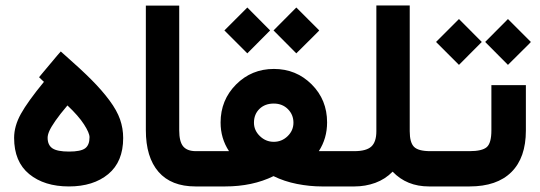

<svg xmlns="http://www.w3.org/2000/svg" viewBox="-20 -671 1943 691"><path d="M151.4 -175.3Q151.4 -148.9 168.7 -137.2Q186 -125.5 228.5 -125.5Q270.5 -125.5 286.4 -137.2Q302.2 -148.9 302.2 -177.2Q302.2 -192.4 282.5 -223.1Q262.7 -253.9 222.7 -291.5Q195.3 -259.3 179.4 -236.3Q163.6 -213.4 157.5 -199.5Q151.4 -185.5 151.4 -175.3ZM228 0Q139.6 0 85.2 -44.4Q30.8 -88.9 30.8 -174.8Q30.8 -217.3 55.2 -261.2Q79.6 -305.2 138.2 -376.5L133.8 -380.4L120.6 -393.1L132.3 -407.2L185.5 -470.7L198.7 -485.8L213.4 -472.7Q272.5 -420.9 309.8 -383.3Q347.2 -345.7 374 -309.6Q400.9 -273.4 412.1 -241.2Q423.3 -209 423.3 -174.3Q423.3 -88.9 369.6 -44.4Q315.9 0 228 0Z M706.1 0H683.6Q596.2 0 550.5 -52.5Q504.9 -105 504.9 -202.6V-631.3V-650.9H524.4H605.5H625V-631.3V-202.1Q625 -161.1 639.4 -144Q653.8 -127 685.1 -127H706.1Q711.4 -127 714.8 -106.4Q718.3 -85.9 718.3 -66.9V-61.5Q718.3 -41.5 715.1 -20.8Q711.9 0 706.1 0Z M1204.6 0H1138.2Q1094.7 0 1048.8 -9Q1002.9 -18.1 964.4 -37.1Q888.7 0 790 0H700.7Q694.8 0 691.7 -20.8Q688.5 -41.5 688.5 -61.5V-66.9Q688.5 -85.9 691.9 -106.4Q695.3 -127 700.7 -127H804.2Q773.9 -172.9 773.9 -230Q773.9 -311 829.6 -366.9Q885.3 -422.9 965.8 -422.9Q1045.9 -422.9 1101.6 -367.4Q1157.2 -312 1157.2 -230.5Q1157.2 -172.9 1127.4 -127H1204.6Q1210 -127 1213.4 -106.4Q1216.8 -85.9 1216.8 -66.9V-61.5Q1216.8 -41.5 1213.6 -20.8Q1210.4 0 1204.6 0ZM1036.1 -229.5Q1036.1 -258.3 1016.1 -278.3Q996.1 -298.3 965.3 -298.3Q933.6 -298.3 913.8 -279.1Q894 -259.8 894 -229.5Q894 -201.7 915.3 -181.2Q936.5 -160.6 965.3 -160.6Q994.1 -160.6 1015.1 -180.9Q1036.1 -201.2 1036.1 -229.5ZM964.4 -561.5 1046.4 -644 1128.9 -561.5Q1126 -558.6 1123 -555.2Q1116.7 -548.8 1088.9 -521.2Q1061 -493.7 1046.4 -479ZM787.6 -561.5 870.1 -644 952.1 -561.5 870.1 -479Z M1536.1 0H1523.9Q1443.8 0 1393.1 -53.2Q1366.2 -25.9 1330.6 -12.9Q1294.9 0 1255.9 0H1199.2Q1193.4 0 1190.2 -20.8Q1187 -41.5 1187 -61.5V-66.9Q1187 -85.9 1190.4 -106.4Q1193.8 -127 1199.2 -127H1254.9Q1298.3 -127 1316.4 -143.6Q1334.5 -160.2 1334.5 -198.7V-631.8V-651.4H1354H1435.1H1454.6V-631.8V-198.7Q1454.6 -158.2 1470 -142.6Q1485.4 -127 1528.8 -127H1536.1Q1541.5 -127 1544.9 -106.4Q1548.3 -85.9 1548.3 -66.9V-61.5Q1548.3 -41.5 1545.2 -20.8Q1542 0 1536.1 0Z M1531.2 -127H1669.4Q1715.3 -127 1731.9 -141.6Q1748.5 -156.2 1748.5 -201.7V-345.2V-364.7H1768.1H1853H1872.6V-345.2V-201.2Q1872.6 -103.5 1820.6 -51.8Q1768.6 0 1669.9 0H1531.2Q1525.4 0 1522.2 -20.8Q1519 -41.5 1519 -61.5V-66.9Q1519 -85.9 1522.5 -106.4Q1525.9 -127 1531.2 -127ZM1726.1 -520 1808.1 -602.5 1890.6 -520Q1887.7 -517.1 1884.8 -513.7Q1878.4 -507.3 1850.6 -479.7Q1822.8 -452.1 1808.1 -437.5ZM1549.3 -520 1631.8 -602.5 1713.9 -520 1631.8 -437.5Z"/></svg>

Font: Shabnam FD
Style: Bold-FD
Weight: 700
Foundry: DejaVu fonts team - Redesigned by Saber Rastikerdar - Based on Vazir font
Version: Version 5.0.1